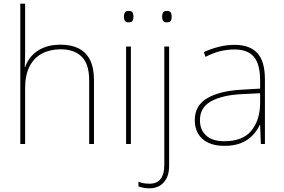

<svg xmlns="http://www.w3.org/2000/svg" viewBox="-20 -780 1538 1040"><path d="M116 -496Q116 -474 115.5 -456.5Q115 -439 114 -417H116Q127 -449 151 -476.5Q175 -504 214 -521Q253 -538 309 -538Q366 -538 406.5 -517.5Q447 -497 468 -454.5Q489 -412 489 -346V0H463V-345Q463 -433 422.5 -473Q382 -513 309 -513Q252 -513 208.5 -490.5Q165 -468 140.5 -421Q116 -374 116 -302V0H90V-760H116Z M689 -528V0H663V-528ZM676 -721Q694 -721 698.5 -711.5Q703 -702 703 -690Q703 -677 698.5 -668Q694 -659 676 -659Q661 -659 656 -668Q651 -677 651 -690Q651 -702 656 -711.5Q661 -721 676 -721Z M791 240Q772 240 757 237Q742 234 730 230V204Q745 211 760.5 213Q776 215 791 215Q831 215 850.5 188.5Q870 162 870 116V-528H896V120Q896 160 881.5 187Q867 214 843.5 227Q820 240 791 240ZM858 -690Q858 -702 863 -711.5Q868 -721 883 -721Q901 -721 905.5 -711.5Q910 -702 910 -690Q910 -677 905.5 -668Q901 -659 883 -659Q868 -659 863 -668Q858 -677 858 -690Z M1251 -537Q1333 -537 1374 -492.5Q1415 -448 1415 -350V0H1393L1389 -103H1387Q1373 -73 1348.5 -47Q1324 -21 1286.5 -5.5Q1249 10 1195 10Q1142 10 1106.5 -7.5Q1071 -25 1053 -56Q1035 -87 1035 -129Q1035 -208 1101.5 -247.5Q1168 -287 1286 -294L1389 -300V-343Q1389 -433 1355 -472.5Q1321 -512 1251 -512Q1211 -512 1173.5 -503Q1136 -494 1093 -472L1084 -498Q1124 -516 1165.5 -526.5Q1207 -537 1251 -537ZM1288 -270Q1186 -265 1124.5 -232Q1063 -199 1063 -129Q1063 -76 1097 -45.5Q1131 -15 1195 -15Q1295 -15 1341.5 -72Q1388 -129 1389 -220V-275Z"/></svg>

Font: Noto Sans Khmer Thin
Style: Regular
Weight: 250
Version: Version 2.003